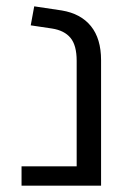

<svg xmlns="http://www.w3.org/2000/svg" viewBox="-20 -586 408 606"><path d="M48 -61H222V-394Q222 -443 202.5 -466.5Q183 -490 144 -496L77 -506L88 -566L175 -553Q235 -543 267 -503.5Q299 -464 299 -396V0H48Z"/></svg>

Font: Assistant-zap
Style: zap
Weight: 400
Designer: Hebrew By Ben Nathan, Latin by Paul Hunt
Version: Version 2.001